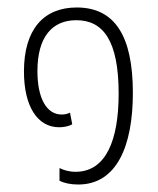

<svg xmlns="http://www.w3.org/2000/svg" viewBox="-20 -483 423 513"><path d="M189 10C292 10 335 -93 335 -235C335 -388 286 -463 185 -463C97 -463 44 -405 44 -292C44 -199 80 -143 138 -143C149 -143 163 -145 173 -151L167 -182C161 -179 153 -177 145 -177C104 -177 80 -221 80 -293C80 -384 119 -429 184 -429C256 -429 297 -374 297 -233C297 -108 263 -24 182 -24C163 -24 149 -29 139 -34V0C151 6 168 10 189 10Z"/></svg>

Font: Noto Sans Thai ExtCond ExtLt
Style: Regular
Weight: 200
Width: 2
Designer: Monotype Design Team
Foundry: Monotype Imaging Inc.
Version: Version 2.002